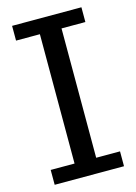

<svg xmlns="http://www.w3.org/2000/svg" viewBox="-111 -776 592 836"><g transform="rotate(-15 185.0 -358.0)"><path d="M341.5 0.5H29V-66.5H136.5V-649.5H29V-716H341.5V-649.5H234V-66.5H341.5Z"/></g></svg>

Font: Verano Sans
Style: Regular
Weight: 400
Designer: Lukasz Dziedzic with Adam Twardoch and Botio Nikoltchev
Foundry: tyPoland Lukasz Dziedzic
Version: Version 3.001;December 28, 2019;FontCreator 12.0.0.2547 64-b